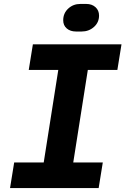

<svg xmlns="http://www.w3.org/2000/svg" viewBox="-20 -955 640 975"><path d="M481 0H31L52 -130H202L276 -600H126L147 -730H597L576 -600H426L352 -130H502ZM366 -795Q337 -795 319 -810.5Q301 -826 301 -852Q301 -888 326.5 -911.5Q352 -935 388 -935H418Q447 -935 465 -918.5Q483 -902 483 -876Q483 -841 457 -818Q431 -795 395 -795Z"/></svg>

Font: JetBrains Mono Extra Bold
Style: Italic
Weight: 800
Italic angle: -9°
Monospace: yes
Designer: Philipp Nurullin, Konstantin Bulenkov
Foundry: JetBrains
Version: 2.002